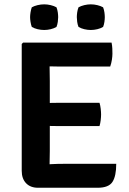

<svg xmlns="http://www.w3.org/2000/svg" viewBox="-20 -884 610 906"><path d="M82.5 -676.5 89 -683H214V-573Q214 -552 214.5 -537Q215 -522 215 -501.5V-171Q215 -154.5 214.5 -140.8Q214 -127 214 -109.5V2H159.5Q123.5 2 103 -19.5Q82.5 -41 82.5 -78ZM449.5 -399Q453.5 -386.5 455.2 -370.8Q457 -355 457 -344Q457 -332.5 455.2 -317.2Q453.5 -302 449.5 -289H280Q268 -289 247.5 -289.2Q227 -289.5 205.5 -289.8Q184 -290 168.5 -290.5V-397.5Q184 -398 205.5 -398.2Q227 -398.5 247.5 -398.8Q268 -399 280 -399ZM506.5 -683Q509.5 -668 510 -654.8Q510.5 -641.5 510.5 -630Q510.5 -618.5 508 -602Q505.5 -585.5 500 -570H280Q268 -570 247.5 -570.2Q227 -570.5 205.5 -571Q184 -571.5 168.5 -572V-683ZM528.5 -111Q528.5 -53.5 510.8 -25.8Q493 2 440.5 2H168.5V-106.5Q197 -108 223.8 -109.5Q250.5 -111 284 -111ZM408.5 -742.5Q393.5 -742.5 377.8 -746.2Q362 -750 350.5 -757Q346 -768 344.2 -781Q342.5 -794 342.5 -803Q342.5 -812.5 344.2 -825.2Q346 -838 350.5 -849.5Q362 -856 377.8 -859.8Q393.5 -863.5 408.5 -863.5Q423.5 -863.5 439.2 -859.8Q455 -856 466.5 -849.5Q471 -838 472.8 -825.2Q474.5 -812.5 474.5 -803Q474.5 -794 472.8 -781Q471 -768 466.5 -757Q455 -750 439.2 -746.2Q423.5 -742.5 408.5 -742.5ZM188.5 -742.5Q173.5 -742.5 157.5 -746.2Q141.5 -750 130 -757Q126 -768 124 -781Q122 -794 122 -803Q122 -812.5 124 -825.2Q126 -838 130 -849.5Q141.5 -856 157.5 -859.8Q173.5 -863.5 188.5 -863.5Q203.5 -863.5 219.2 -859.8Q235 -856 246.5 -849.5Q251 -838 252.8 -825.2Q254.5 -812.5 254.5 -803Q254.5 -794 252.8 -781Q251 -768 246.5 -757Q235 -750 219.2 -746.2Q203.5 -742.5 188.5 -742.5Z"/></svg>

Font: Signika SemiBold
Style: Regular
Weight: 600
Designer: Anna Giedry
Foundry: Anna Giedry
Version: Version 2.001